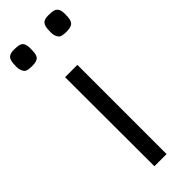

<svg xmlns="http://www.w3.org/2000/svg" viewBox="-275 -860 883 883"><g transform="rotate(-45 166.5 -418.0)"><path d="M127.4 -580.1H207.5V0H128.4ZM279.8 -723.1Q249 -723.1 240.2 -731.9Q226.6 -746.1 226.6 -771.5Q226.6 -796.9 229.5 -807.9Q232.4 -818.8 238.3 -825.2Q249.5 -835.9 272.2 -835.9Q294.9 -835.9 305.2 -833.5Q315.4 -831.1 321.3 -825.2Q333 -813.5 333 -788.3Q333 -763.2 330.3 -752.2Q327.6 -741.2 321.3 -734.4Q311 -723.1 279.8 -723.1ZM56.2 -723.1Q25.4 -723.1 16.6 -731.9Q2.9 -746.1 2.9 -771.5Q2.9 -796.9 5.9 -807.9Q8.8 -818.8 14.6 -825.2Q25.9 -835.9 48.6 -835.9Q71.3 -835.9 81.3 -833.5Q91.3 -831.1 97.7 -825.2Q108.4 -814 108.4 -788.6Q108.4 -763.2 106 -752.2Q103.5 -741.2 97.7 -734.4Q86.9 -723.1 56.2 -723.1Z"/></g></svg>

Font: Armata
Style: Regular
Weight: 400
Designer: Viktoriya Grabowska
Foundry: Viktoriya Grabowska
Version: Version 1.002